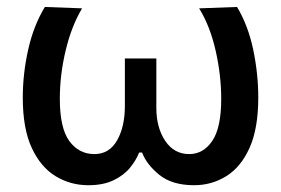

<svg xmlns="http://www.w3.org/2000/svg" viewBox="-20 -521 808 552"><path d="M234 11.5Q182.5 11.5 139.8 -14.5Q97 -40.5 71.2 -96Q45.5 -151.5 45.5 -240.5Q45.5 -309 61 -378.2Q76.5 -447.5 109 -501L216 -497Q185.5 -446 168.8 -376Q152 -306 152 -237Q152 -152.5 179.5 -115.2Q207 -78 251.5 -78Q294 -78 316.5 -117.2Q339 -156.5 339 -216.5V-353H429.5V-210.5Q429.5 -154 455 -116Q480.5 -78 524 -78Q564.5 -78 590.2 -115.8Q616 -153.5 616 -237Q616 -304.5 600 -375.2Q584 -446 552.5 -497L661.5 -501Q693.5 -447.5 708 -378.2Q722.5 -309 722.5 -240.5Q722.5 -151.5 697.5 -96Q672.5 -40.5 630.5 -14.5Q588.5 11.5 538 11.5Q475 11.5 438.2 -18.2Q401.5 -48 388.5 -82.5H380Q371.5 -60.5 353.8 -38.8Q336 -17 306.5 -2.8Q277 11.5 234 11.5Z"/></svg>

Font: Commissioner Medium
Style: Regular
Weight: 500
Designer: Kostas Bartsokas
Foundry: Kostas Bartsokas
Version: Version 1.000; ttfautohint (v1.8.3)